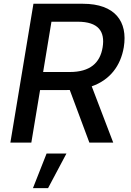

<svg xmlns="http://www.w3.org/2000/svg" viewBox="-20 -747 687 1006"><path d="M34.4 0H144.2L190 -275.2H329.2C334.9 -275.2 340.2 -275.2 345.5 -275.6L448.2 0H573.2L460.6 -294.7C556.1 -327.8 612.2 -402.3 628.6 -499.3C650.6 -633.9 583.1 -727.3 414.4 -727.3H155.2ZM152.7 238.6H231.9L328.1 57.5H224.1ZM206 -369.7 249.6 -633.2H387.4C495.4 -633.2 531.2 -582.4 517.8 -499.3C504.6 -417.6 452.4 -369.7 345.2 -369.7Z"/></svg>

Font: Margiela Sans Medium
Style: Italic
Weight: 500
Italic angle: -9.39999°
Designer: Stefan Endress, Andreas Faust
Version: Version 1.100;FEAKit 1.0